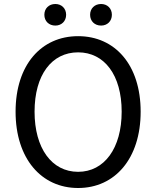

<svg xmlns="http://www.w3.org/2000/svg" viewBox="-20 -928 782 961"><path d="M371 13C555 13 684 -134 684 -369C684 -604 555 -747 371 -747C187 -747 58 -604 58 -369C58 -134 187 13 371 13ZM371 -68C239 -68 153 -186 153 -369C153 -553 239 -666 371 -666C502 -666 589 -553 589 -369C589 -186 502 -68 371 -68ZM257 -800C288 -800 311 -822 311 -854C311 -886 288 -908 257 -908C225 -908 202 -886 202 -854C202 -822 225 -800 257 -800ZM486 -800C517 -800 540 -822 540 -854C540 -886 517 -908 486 -908C454 -908 431 -886 431 -854C431 -822 454 -800 486 -800Z"/></svg>

Font: Source Han Sans CN Regular
Style: Regular
Weight: 400
Designer: Ryoko NISHIZUKA (kana & ideographs); Paul D. Hunt (Latin, Greek & Cyrillic); Wenlong ZHANG (bopomofo); Sandoll Communica
Foundry: Adobe Systems Incorporated
Version: Version 1.004;PS 1.004;hotconv 1.0.82;makeotf.lib2.5.63406